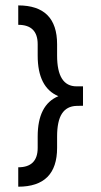

<svg xmlns="http://www.w3.org/2000/svg" viewBox="-20 -704 382 724"><path d="M48.8 -683.6Q195.3 -683.6 195.3 -537.1V-494.6Q195.3 -378.4 268.6 -378.4H293V-305.2L268.6 -304.7Q231.9 -303.7 213.6 -275.6Q195.3 -247.6 195.3 -189V-146.5Q195.3 0 48.8 0V-73.2Q122.1 -73.2 122.1 -146.5V-189Q122.1 -309.1 200.2 -341.3Q122.1 -374 122.1 -494.6V-537.1Q122.1 -610.4 48.8 -610.4Z"/></svg>

Font: Saniretro
Style: Regular
Weight: 400
Designer: Jayvee D. Enaguas (Grand Chaos)
Version: Version 1.0 - 6/10/2013